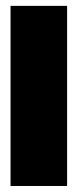

<svg xmlns="http://www.w3.org/2000/svg" viewBox="-20 -618 262 638"><path d="M15 0H203V-598.5H15Z"/></svg>

Font: Anybody ExtraCondensed Black
Style: Regular
Weight: 900
Width: 2
Version: Version 1.113;gftools[0.9.25]